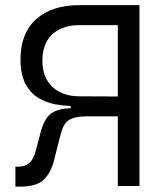

<svg xmlns="http://www.w3.org/2000/svg" viewBox="-20 -713 626 736"><path d="M39.1 2.4V-74.2H51.3Q75.2 -74.2 91.8 -87.6Q108.4 -101.1 118.7 -140.6L136.2 -207.5Q151.9 -264.6 180.7 -281.2Q209.5 -297.9 248 -297.9H251L250.5 -306.6Q224.6 -307.6 191.9 -313.2Q159.2 -318.8 128.7 -336.7Q98.1 -354.5 78.4 -390.1Q58.6 -425.8 58.6 -486.3Q58.6 -585.4 118.7 -639.4Q178.7 -693.4 285.2 -693.4H514.6V0H431.6V-267.1H316.9Q277.8 -267.1 257.6 -259.5Q237.3 -252 227.8 -236.3Q218.3 -220.7 211.9 -195.8L187 -97.7Q174.8 -49.3 146.7 -23.4Q118.7 2.4 57.6 2.4ZM402.8 -343.3H431.6V-616.7H285.2Q219.2 -616.7 180.9 -581.8Q142.6 -546.9 142.6 -480Q142.6 -416 180.9 -379.9Q219.2 -343.8 285.2 -343.8Z"/></svg>

Font: Cascadia Code PL SemiLight
Style: Regular
Weight: 350
Monospace: yes
Designer: Aaron Bell
Foundry: Saja Typeworks
Version: Version 2404.023; ttfautohint (v1.8.4)